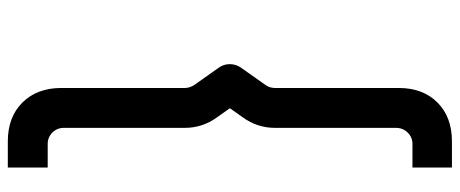

<svg xmlns="http://www.w3.org/2000/svg" viewBox="-354 -580 1148 479"><g transform="rotate(-90 219.5 -340.0)"><path d="M107 214H41.5V115.5H100.5Q117 115.5 128.8 103.5Q140.5 91.5 140.5 74.5V-227.5Q140.5 -271.5 166.5 -307.5L189.5 -340L166.5 -372.5Q140.5 -408.5 140.5 -452.5V-754.5Q140.5 -771 128.8 -782.8Q117 -794.5 100.5 -794.5H41.5V-894H107Q167.5 -894 203.8 -857.5Q240 -821 240 -761V-452.5Q240 -441 247 -429.5L290.5 -368Q299.5 -355.5 299.5 -340.2Q299.5 -325 290.5 -312L247 -250.5Q240 -240 240 -227.5V81.5Q240 141.5 203.8 177.8Q167.5 214 107 214Z"/></g></svg>

Font: Cns Manrope SemBd
Style: Regular
Weight: 600
Designer: Mikhail Sharanda
Foundry: Mikhail Sharanda
Version: Version 4.504